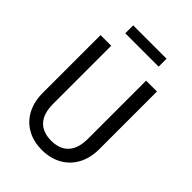

<svg xmlns="http://www.w3.org/2000/svg" viewBox="-254 -997 1123 1123"><g transform="rotate(45 307.5 -435.5)"><path d="M541 -228.7Q541 -157.4 512.3 -103.1Q483.6 -48.7 430.5 -18.5Q377.4 11.8 306.7 11.8Q235.4 11.8 182.8 -18.5Q130.3 -48.7 102.3 -103.1Q74.4 -157.4 74.4 -228.7V-706.2H162.6V-225.6Q162.6 -146.2 199.7 -105.6Q236.9 -65.1 306.7 -65.1Q376.9 -65.1 414.1 -105.6Q451.3 -146.2 451.3 -225.6V-706.2H541ZM445.1 -881.5V-815.9H169.2V-881.5Z"/></g></svg>

Font: Fira Code
Style: Regular
Weight: 400
Designer: Carrois Corporate, Edenspiekermann AG, Nikita Prokopov
Foundry: Carrois Corporate, Edenspiekermann AG, Nikita Prokopov
Version: Version 5.002